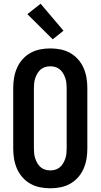

<svg xmlns="http://www.w3.org/2000/svg" viewBox="-20 -1003 540 1031"><path d="M250 8Q222 8 194.5 2.5Q167 -3 143 -16.5Q119 -30 100.5 -51Q82 -72 71 -97.5Q60 -123 55.5 -150Q51 -177 51 -205V-530Q51 -558 55.5 -585Q60 -612 71 -637.5Q82 -663 100.5 -684Q119 -705 143 -718.5Q167 -732 194.5 -737.5Q222 -743 250 -743Q278 -743 305.5 -737.5Q333 -732 357 -718.5Q381 -705 399.5 -684Q418 -663 429 -637.5Q440 -612 444.5 -585Q449 -558 449 -530V-205Q449 -177 444.5 -150Q440 -123 429 -97.5Q418 -72 399.5 -51Q381 -30 357 -16.5Q333 -3 305.5 2.5Q278 8 250 8ZM250 -88Q264 -88 277.5 -92Q291 -96 301.5 -105Q312 -114 319 -126Q326 -138 330.5 -151Q335 -164 336.5 -177.5Q338 -191 338 -205V-530Q338 -544 336.5 -557.5Q335 -571 330.5 -584Q326 -597 319 -609Q312 -621 301.5 -630Q291 -639 277.5 -643Q264 -647 250 -647Q236 -647 222.5 -643Q209 -639 198.5 -630Q188 -621 181 -609Q174 -597 169.5 -584Q165 -571 163.5 -557.5Q162 -544 162 -530V-205Q162 -191 163.5 -177.5Q165 -164 169.5 -151Q174 -138 181 -126Q188 -114 198.5 -105Q209 -96 222.5 -92Q236 -88 250 -88ZM263 -792 127 -927 198 -983 321 -838Z"/></svg>

Font: Iosevka Web
Style: Bold
Weight: 700
Monospace: yes
Designer: Belleve Invis
Foundry: Belleve Invis
Version: Version 28.0.3; ttfautohint (v1.8.3)